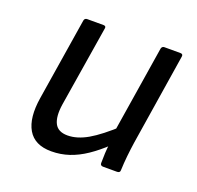

<svg xmlns="http://www.w3.org/2000/svg" viewBox="-95 -589 721 703"><g transform="rotate(20 265.5 -238.0)"><path d="M172 12Q107 12 81 -32.5Q55 -77 68 -158L119 -478Q121 -488 131 -488H194Q205 -488 203 -478L152 -162Q145 -114 158 -88.5Q171 -63 208 -63Q245 -63 286 -86.5Q327 -110 388 -166L374 -87Q339 -54 306.5 -32Q274 -10 241 1Q208 12 172 12ZM370 0Q365 0 362 -2.5Q359 -5 359 -10Q359 -29 360 -49Q361 -69 364 -90L365 -132L420 -478Q421 -483 424 -485.5Q427 -488 431 -488H494Q505 -488 503 -477L447 -122Q443 -95 440 -66.5Q437 -38 436 -10Q436 0 424 0Z"/></g></svg>

Font: Sofia Sans Hairline
Style: Italic
Weight: 1
Italic angle: -9°
Designer: Botio Nikoltchev, Ani Petrova
Foundry: lettersoup
Version: Version 4.102